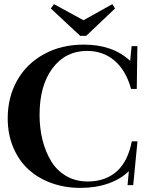

<svg xmlns="http://www.w3.org/2000/svg" viewBox="-20 -891 706 924"><path d="M366.2 -718.3 224.6 -850.1 239.7 -871.1 381.8 -793.5 520.5 -871.1 533.7 -850.1 394.5 -718.3ZM366.2 13.2Q291 13.2 226.8 -10.3Q162.6 -33.7 116.2 -76.4Q69.8 -119.1 43.5 -182.1Q17.1 -245.1 17.1 -321.3Q17.1 -422.9 62.3 -503.4Q107.4 -584 191.2 -630.1Q274.9 -676.3 383.3 -676.3Q522.9 -676.3 606.4 -598.1L613.3 -668.9H641.1L638.2 -462.9H610.8Q586.4 -551.8 531.5 -598.9Q476.6 -646 398.9 -646Q295.4 -646 232.9 -562.7Q170.4 -479.5 170.4 -338.4Q170.4 -273.9 184.6 -217.3Q198.7 -160.6 226.3 -115.2Q253.9 -69.8 299.1 -43.7Q344.2 -17.6 402.3 -17.6Q486.8 -17.6 541.3 -65.7Q595.7 -113.8 614.3 -210.9H641.6L621.1 0H593.8L600.1 -67.4Q561.5 -29.3 501.7 -8.1Q441.9 13.2 366.2 13.2Z"/></svg>

Font: Elstob 18pt SemiBold
Style: Regular
Weight: 600
Designer: Peter S. Baker
Version: Version 1.015